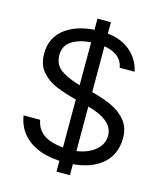

<svg xmlns="http://www.w3.org/2000/svg" viewBox="-121 -837 831 994"><g transform="rotate(15 295.0 -340.0)"><path d="M37 -167H126Q135 -114 178.5 -87Q222 -60 310 -57Q386 -57 436.5 -91Q487 -125 487 -179Q487 -263 339 -301L284 -315L278 -316Q210 -334 165.5 -352.5Q121 -371 89 -407.5Q57 -444 57 -504Q57 -593 126 -642Q195 -691 307 -691Q405 -691 462 -647.5Q519 -604 534 -534H454Q446 -579 406.5 -601.5Q367 -624 308 -624Q229 -624 182 -597.5Q135 -571 135 -518Q135 -465 174.5 -437.5Q214 -410 284 -391L339 -378Q408 -361 457.5 -338Q507 -315 536 -278Q565 -241 565 -188Q565 -92 496 -39.5Q427 13 304 13Q229 13 172 -8Q115 -29 80.5 -69.5Q46 -110 37 -167ZM277 -750H349V70H277Z"/></g></svg>

Font: Teachers[wght]
Style: Regular
Weight: 400
Designer: Alfredo Marco Pradil & Chank Diesel
Version: Version 1.000;Glyphs 3.1.2 (3151)